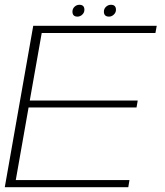

<svg xmlns="http://www.w3.org/2000/svg" viewBox="-21 -783 690 803"><path d="M-1 0 118 -675H634.5L629 -645H153.5L103.5 -362.5H555L550 -333.5H98.5L45 -30H520.5L515.5 0ZM303 -713.5Q282 -713.5 282 -734.5Q282 -746.5 290.8 -754.8Q299.5 -763 311 -763Q332 -763 332 -742Q332 -730.5 323.2 -722Q314.5 -713.5 303 -713.5ZM435 -713.5Q413.5 -713.5 413.5 -734.5Q413.5 -746.5 422.5 -754.8Q431.5 -763 443 -763Q464 -763 464 -742Q464 -730.5 455 -722Q446 -713.5 435 -713.5Z"/></svg>

Font: Anybody ExtraExpanded ExtraLight
Style: Italic
Weight: 200
Width: 8
Italic angle: -10°
Designer: Tyler Finck
Foundry: Etcetera Type Company
Version: Version 1.010; ttfautohint (v1.8.3) -l 8 -r 50 -G 200 -x 14 